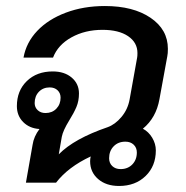

<svg xmlns="http://www.w3.org/2000/svg" viewBox="-20 -606 618 637"><path d="M537 -444Q537 -428 535 -419L509 -277Q498 -215 454 -179Q473 -169 485 -149Q497 -129 497 -107Q497 -55 463 -22Q429 11 375 11Q332 11 305.5 -12Q279 -35 279 -71Q279 -79 281 -87Q206 -52 166 0H66L88 -125Q92 -153 111 -178Q78 -180 57 -201Q36 -222 36 -254Q36 -305 69 -337Q102 -369 155 -369Q194 -369 218 -348.5Q242 -328 242 -296Q242 -271 233.5 -251Q225 -231 210 -207Q189 -173 185 -152L175 -94Q226 -146 337 -184Q362 -193 383 -218Q404 -243 410 -276L435 -415Q436 -420 436 -430Q436 -465 405 -486Q374 -507 320 -507Q262 -507 217 -482Q172 -457 156 -415H58Q67 -465 103.5 -503.5Q140 -542 198.5 -564Q257 -586 328 -586Q422 -586 479.5 -547Q537 -508 537 -444ZM181 -282Q181 -297 171 -306.5Q161 -316 145 -316Q123 -316 109 -301.5Q95 -287 95 -264Q95 -250 105 -240.5Q115 -231 131 -231Q153 -231 167 -245.5Q181 -260 181 -282ZM434 -100Q434 -116 423.5 -126Q413 -136 396 -136Q372 -136 357 -120.5Q342 -105 342 -81Q342 -65 352.5 -55Q363 -45 380 -45Q404 -45 419 -60.5Q434 -76 434 -100Z"/></svg>

Font: Sarabun Medium
Style: Italic
Weight: 500
Italic angle: -10°
Designer: Suppakit Chalermlarp | Katatrad Co.,Ltd.
Foundry: Cadson Demak Co.,Ltd.
Version: Version 1.000; ttfautohint (v1.6)